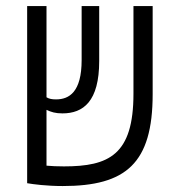

<svg xmlns="http://www.w3.org/2000/svg" viewBox="-20 -606 626 635"><path d="M187.5 9.3C396.5 9.3 484.9 -65.4 484.9 -294.9V-585.9H421.4V-295.9C421.4 -93.8 340.3 -55.7 191.4 -55.7C169.4 -55.7 149.9 -56.6 133.8 -58.1V-242.7C149.4 -235.4 163.1 -231 186.5 -231C255.4 -231 308.1 -270.5 308.1 -404.3V-585.9H250V-407.2C250 -301.3 208.5 -277.3 165.5 -277.3C151.9 -277.3 143.1 -278.8 133.8 -284.2V-585.9H69.8V0H70.3C89.8 3.4 134.3 9.3 187.5 9.3Z"/></svg>

Font: Cascadia Code PL Light
Style: Regular
Weight: 300
Monospace: yes
Designer: Aaron Bell
Foundry: Saja Typeworks
Version: Version 2404.023